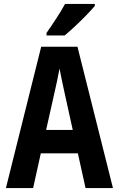

<svg xmlns="http://www.w3.org/2000/svg" viewBox="-20 -954 603 974"><path d="M10 0 189 -717H373L553 0H414L375 -176H187L148 0ZM254 -473 214 -295H349L310 -472Q303 -504 295.5 -539Q288 -574 282 -606Q276 -574 268.5 -538.5Q261 -503 254 -473ZM216 -787Q240 -821 266 -861Q292 -901 310 -934H461V-924Q446 -906 419 -878Q392 -850 362 -822Q332 -794 308 -774H216Z"/></svg>

Font: Noto Sans Mono SemiCondensed
Style: Bold
Weight: 700
Width: 4
Designer: Monotype Design Team
Foundry: Monotype Imaging Inc.
Version: Version 2.014